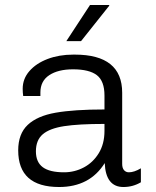

<svg xmlns="http://www.w3.org/2000/svg" viewBox="-20 -740 625 770"><path d="M470 -368V-83Q470 -66 477.5 -57.5Q485 -49 497 -49Q518 -49 545 -65V-9Q513 10 475 10Q404 10 400 -86Q340 10 217 10Q53 10 53 -137Q53 -203 91 -239Q129 -275 203 -288Q277 -301 399 -301V-357Q399 -415 368.5 -438.5Q338 -462 273 -462Q213 -462 177.5 -438.5Q142 -415 142 -369V-355H73Q71 -369 71 -384Q71 -424 98 -455Q125 -486 171 -503.5Q217 -521 274 -521H280Q470 -521 470 -368ZM124 -133Q124 -90 151.5 -69.5Q179 -49 237 -49Q279 -49 316 -68.5Q353 -88 376 -125.5Q399 -163 399 -215V-243Q295 -243 237 -234Q179 -225 151.5 -201.5Q124 -178 124 -133ZM418 -720V-717L305 -575H246L341 -720Z"/></svg>

Font: Chivo Light
Style: Regular
Weight: 300
Designer: Hector Gatti
Foundry: Omnibus-Type
Version: Version 1.007